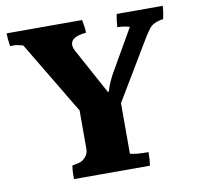

<svg xmlns="http://www.w3.org/2000/svg" viewBox="-74 -772 824 804"><g transform="rotate(-10 337.5 -370.0)"><path d="M504 -102Q504 -70 500 -45H177Q177 -51 177 -65.5Q177 -80 180 -102Q202 -106 213.5 -109.5Q225 -113 237.5 -126.5Q250 -140 250 -162V-324L65 -633Q41 -640 27 -640Q13 -640 10 -640Q5 -673 5 -695H326Q333 -662 333 -640Q267 -634 267 -600Q267 -586 277 -569L380 -380H384Q395 -420 423 -467L518 -632Q498 -639 466 -640Q468 -670 473 -695H669Q667 -666 661 -640Q617 -634 600 -610Q593 -601 580 -581L426 -324V-109Q449 -102 504 -102Z"/></g></svg>

Font: Halant
Style: Bold
Weight: 700
Designer: Hitesh Malaviya (Devanagari), Satya Rajpurohit (Latin)
Foundry: Indian Type Foundry
Version: Version 1.101;PS 1.0;hotconv 1.0.78;makeotf.lib2.5.61930; tt